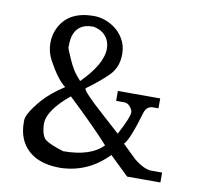

<svg xmlns="http://www.w3.org/2000/svg" viewBox="-80 -799 945 898"><g transform="rotate(10 392.0 -349.5)"><path d="M284 -402Q381 -499 381 -573Q380 -617 350 -642Q338 -652 322.5 -657.5Q307 -663 301 -663H296Q235 -663 213 -614Q203 -593 203 -548Q203 -541 224.5 -493.5Q246 -446 265 -424ZM262 -65Q393 -65 451 -126Q388 -197 254 -324Q152 -240 152 -176V-172Q155 -117 177 -101Q199 -85 262 -65ZM600 -304Q562 -174 537 -149L602 -86Q651 -47 685 -47H736V0H578L488 -87Q394 11 262 14Q164 14 111 -34Q58 -82 58 -167V-175Q58 -207 117 -276Q155 -320 220 -362Q181 -391 136 -474Q116 -511 116 -553.5Q116 -596 135 -631Q178 -712 293 -713Q345 -713 391 -682Q419 -663 437.5 -631.5Q456 -600 456 -561V-559Q456 -496 414.5 -455.5Q373 -415 315 -373Q310 -360 419 -263L500 -190Q545 -275 545 -300Q545 -304 544 -307Q529 -340 504 -340H466V-387H667V-340H641Q610 -340 600 -304Z"/></g></svg>

Font: Sawarabi Mincho
Style: Regular
Weight: 400
Version: Version 1.00